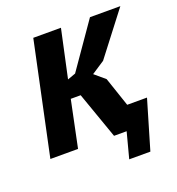

<svg xmlns="http://www.w3.org/2000/svg" viewBox="-115 -594 739 802"><g transform="rotate(-20 254.0 -193.0)"><path d="M225 -207H181L138 0H15L121 -500H244L198 -287L234 -300L373 -500H508L362 -310L304 -272L350 -233L394 -103H482L418 114H324L354 0H298Z"/></g></svg>

Font: PT Sans
Style: Bold Italic
Weight: 700
Italic angle: -12°
Designer: A.Korolkova, O.Umpeleva, V.Yefimov
Foundry: ParaType Ltd
Version: Version 2.003W OFL